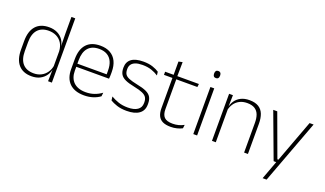

<svg xmlns="http://www.w3.org/2000/svg" viewBox="-78 -1178 3160 1864"><g transform="rotate(20 1502.0 -246.0)"><path d="M237.5 10Q149 10 102 -43.8Q55 -97.5 55 -199V-287.5Q55 -389 102.2 -442.8Q149.5 -496.5 239.5 -496.5Q288 -496.5 325.8 -477.8Q363.5 -459 385.8 -425.2Q408 -391.5 410.5 -345.5H423.5L408.5 -309.5Q405.5 -360.5 383.5 -394.5Q361.5 -428.5 326.2 -445.8Q291 -463 247.5 -463Q173.5 -463 134 -419Q94.5 -375 94.5 -290V-197.5Q94.5 -112.5 134 -68.2Q173.5 -24 248.5 -24Q292 -24 325.8 -41.8Q359.5 -59.5 381.5 -91.2Q403.5 -123 410 -164.5L423 -132.5H411.5Q406 -93 384 -60.8Q362 -28.5 325.2 -9.2Q288.5 10 237.5 10ZM406.5 0 409.5 -126.5 408.5 -140V-347L409 -359L406.5 -497.5V-664H446V0Z M780 10Q682 10 629.5 -41.2Q577 -92.5 577 -187V-290.5Q577 -391.5 625.5 -445Q674 -498.5 767 -498.5Q829 -498.5 871.2 -474.2Q913.5 -450 935.2 -404.8Q957 -359.5 957 -295.5V-278Q957 -265.5 956.5 -252.8Q956 -240 954.5 -225.5H918Q918.5 -245.5 918.5 -263.2Q918.5 -281 918.5 -296Q918.5 -350.5 901.2 -388Q884 -425.5 850.2 -445.2Q816.5 -465 767 -465Q693 -465 654.5 -421Q616 -377 616 -293V-245V-239V-184.5Q616 -147 627 -117.5Q638 -88 659.2 -67.2Q680.5 -46.5 712 -35.5Q743.5 -24.5 785 -24.5Q832 -24.5 872.5 -38.5Q913 -52.5 948.5 -78.5L944 -40Q913.5 -17 871.8 -3.5Q830 10 780 10ZM597 -225.5V-257.5H944.5V-225.5Z M1220 10Q1161.5 10 1119 -4.2Q1076.5 -18.5 1049.5 -35L1044.5 -74.5Q1080.5 -53.5 1122.5 -39Q1164.5 -24.5 1219.5 -24.5Q1284 -24.5 1319.5 -48.5Q1355 -72.5 1355 -119V-127Q1355 -157 1343 -176.8Q1331 -196.5 1300 -210.5Q1269 -224.5 1211.5 -236Q1150 -248 1114.5 -264.5Q1079 -281 1064 -306.8Q1049 -332.5 1049 -371.5V-376Q1049 -434 1090 -465Q1131 -496 1213.5 -496Q1270 -496 1310.5 -482.2Q1351 -468.5 1376 -451L1380.5 -414Q1349 -435 1308.8 -448.8Q1268.5 -462.5 1215.5 -462.5Q1171.5 -462.5 1143.5 -452Q1115.5 -441.5 1102 -422.2Q1088.5 -403 1088.5 -376V-371.5Q1088.5 -340.5 1100.8 -321.2Q1113 -302 1143.8 -289.8Q1174.5 -277.5 1228 -266.5Q1291.5 -254.5 1327.8 -237.5Q1364 -220.5 1379 -194.2Q1394 -168 1394 -128.5V-118.5Q1394 -55.5 1348.8 -22.8Q1303.5 10 1220 10Z M1675.5 9.5Q1624 9.5 1592.2 -5.8Q1560.5 -21 1545.5 -52.2Q1530.5 -83.5 1530.5 -130.5V-459H1570V-134.5Q1570 -79 1595.8 -52.5Q1621.5 -26 1682.5 -26Q1713 -26 1742.2 -33.2Q1771.5 -40.5 1798 -55.5L1793.5 -18.5Q1770.5 -6 1739.2 1.8Q1708 9.5 1675.5 9.5ZM1443 -443V-475.5H1792L1788 -443ZM1531 -469.5V-612.5L1571 -621L1569 -469.5Z M1907 0V-486.5H1946.5V0ZM1927 -585.5Q1911.5 -585.5 1903.8 -594.5Q1896 -603.5 1896 -620.5V-624.5Q1896 -641 1903.8 -650Q1911.5 -659 1927 -659Q1942 -659 1949.8 -650Q1957.5 -641 1957.5 -624.5V-620.5Q1957.5 -603 1949.8 -594.2Q1942 -585.5 1927 -585.5Z M2432 0V-308Q2432 -356 2419 -390.5Q2406 -425 2376.5 -443.8Q2347 -462.5 2297.5 -462.5Q2252 -462.5 2218 -444.5Q2184 -426.5 2163.5 -395.2Q2143 -364 2136 -324L2125 -356H2135Q2140.5 -394 2161.5 -426Q2182.5 -458 2219.5 -477.2Q2256.5 -496.5 2308.5 -496.5Q2368 -496.5 2403.8 -474.2Q2439.5 -452 2455.5 -410.8Q2471.5 -369.5 2471.5 -311.5V0ZM2100 0V-486.5H2139.5L2137 -362.5L2139.5 -361V0Z M2785.5 -49 2765 -39.5 2931.5 -486.5H2973L2727 172H2686L2762.5 -34.5L2778 -19.5H2730L2556 -486.5H2597.5L2758 -49Z"/></g></svg>

Font: Anek Gujarati ExtraLight
Style: Regular
Weight: 250
Version: Version 1.003